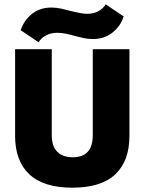

<svg xmlns="http://www.w3.org/2000/svg" viewBox="-20 -864 670 890"><path d="M315 6Q182 6 116 -56Q50 -118 50 -234V-636H220V-237Q220 -186 245.5 -160.5Q271 -135 317 -135Q410 -135 410 -237V-636H580V-234Q580 -118 514.5 -56Q449 6 315 6ZM159 -668 76 -724Q90 -768 127 -798.5Q164 -829 218 -829Q241 -829 263.5 -824Q286 -819 308 -813Q326 -809 346.5 -804.5Q367 -800 385 -800Q414 -800 436.5 -812.5Q459 -825 470 -844L553 -788Q540 -744 502 -713.5Q464 -683 411 -683Q389 -683 368.5 -687.5Q348 -692 332 -696Q305 -704 284 -708Q263 -712 245 -712Q215 -712 192.5 -699.5Q170 -687 159 -668Z"/></svg>

Font: Braah One
Style: Regular
Weight: 400
Designer: Ashish Kumar
Foundry: Ashish Kumar
Version: Version 1.001; ttfautohint (v1.8.4.7-5d5b);gftools[0.9.29]